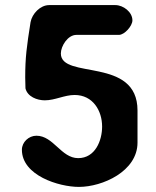

<svg xmlns="http://www.w3.org/2000/svg" viewBox="-20 -727 613 754"><path d="M66 -139C66 -38 211 7 290 7C382 7 520 -54 520 -167V-293C520 -506 219 -413 219 -517C219 -546 246 -590 280 -590H447C469 -590 500 -625 500 -647C500 -680 464 -707 433 -707H173C138 -707 106 -673 100 -640C85 -545 79 -502 79 -423C79 -417 80 -386 80 -380C88 -347 126 -333 156 -333C196 -333 233 -354 273 -354C345 -354 381 -292 381 -230C381 -175 354 -106 287 -106C220 -106 190 -194 123 -194C93 -194 66 -169 66 -139Z"/></svg>

Font: Asimov Print
Style: Regular
Weight: 500
Designer: Google
Version: Version 2.000980: 2014